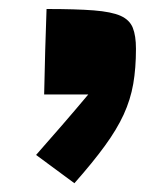

<svg xmlns="http://www.w3.org/2000/svg" viewBox="-20 -839 366 431"><path d="M84.5 -818.8Q150.4 -818.8 190.4 -815.7Q230.5 -812.5 250.7 -803.5Q271 -794.4 278.1 -776.6Q285.2 -758.8 285.2 -729.5Q285.2 -686 279.1 -650.6Q272.9 -615.2 257.6 -581.8Q242.2 -548.3 215.3 -511.5Q188.5 -474.6 147 -427.7L61 -491.2Q90.8 -524.9 118.9 -557.4Q147 -589.8 178.2 -627H79.1Q80.1 -677.7 81.5 -726.6Q83 -775.4 84.5 -818.8Z"/></svg>

Font: Pinar-DS3-FD Black
Style: Regular
Weight: 900
Designer: Amin Abedi
Version: Version 3.000